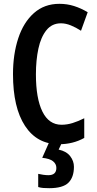

<svg xmlns="http://www.w3.org/2000/svg" viewBox="-20 -745 506 1005"><path d="M299 -623Q252 -623 223 -587Q194 -551 181 -490.5Q168 -430 168 -356Q168 -230 202 -161Q236 -92 302 -92Q331 -92 360 -101Q389 -110 421 -126V-23Q362 10 288 10Q174 10 111 -86Q48 -182 48 -357Q48 -461 75.5 -544.5Q103 -628 157.5 -676.5Q212 -725 291 -725Q331 -725 367.5 -713.5Q404 -702 439 -681L404 -584Q378 -601 351 -612Q324 -623 299 -623ZM367 128Q367 183 338 211.5Q309 240 238 240Q221 240 207 239Q193 238 180 234V165Q192 168 207 170Q222 172 233 172Q275 172 275 134Q275 113 257.5 99Q240 85 201 81L237 0H305L287 38Q328 47 347.5 72.5Q367 98 367 128Z"/></svg>

Font: Noto Sans Gurmukhi ExtraCondensed SemiBold
Style: Regular
Weight: 600
Width: 2
Designer: Jelle Bosma - Monotype Design Team
Foundry: Monotype Imaging Inc.
Version: Version 2.004; ttfautohint (v1.8.4.7-5d5b)